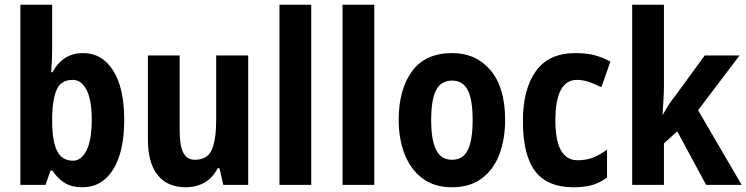

<svg xmlns="http://www.w3.org/2000/svg" viewBox="-20 -831 3149 810"><path d="M200 -625Q200 -605 199 -577.5Q198 -550 196 -526H201Q223 -566 255 -586.5Q287 -607 331 -607Q410 -607 457 -534Q504 -461 504 -325Q504 -190 457 -115.5Q410 -41 328 -41Q284 -41 255 -58Q226 -75 201 -111H193L172 -51H66V-811H200ZM287 -494Q238 -494 220 -454.5Q202 -415 200 -343V-321Q200 -237 220.5 -195Q241 -153 288 -153Q323 -153 345 -196.5Q367 -240 367 -327Q367 -410 345 -452Q323 -494 287 -494Z M1027 -597V-51H922L906 -121H898Q878 -81 843 -61Q808 -41 764 -41Q686 -41 645 -92.5Q604 -144 604 -242V-597H738V-279Q738 -218 753 -187.5Q768 -157 802 -157Q856 -157 874 -200.5Q892 -244 892 -325V-597Z M1293 -51H1159V-811H1293Z M1559 -51H1425V-811H1559Z M2111 -325Q2111 -245 2087 -180.5Q2063 -116 2013 -78.5Q1963 -41 1886 -41Q1813 -41 1763 -78Q1713 -115 1687.5 -179.5Q1662 -244 1662 -325Q1662 -453 1718 -530Q1774 -607 1888 -607Q1988 -607 2049.5 -534.5Q2111 -462 2111 -325ZM1799 -324Q1799 -240 1820 -198.5Q1841 -157 1887 -157Q1933 -157 1953.5 -198Q1974 -239 1974 -325Q1974 -410 1953.5 -450.5Q1933 -491 1887 -491Q1841 -491 1820 -451Q1799 -411 1799 -324Z M2400 -41Q2289 -41 2237.5 -109Q2186 -177 2186 -321Q2186 -454 2240.5 -530.5Q2295 -607 2407 -607Q2458 -607 2492.5 -597Q2527 -587 2555 -571L2517 -463Q2487 -478 2462.5 -486Q2438 -494 2414 -494Q2323 -494 2323 -322Q2323 -155 2417 -155Q2453 -155 2481.5 -166Q2510 -177 2541 -200V-82Q2510 -59 2477 -50Q2444 -41 2400 -41Z M2781 -475Q2781 -439 2779 -410Q2777 -381 2775 -347H2776Q2791 -372 2801 -388.5Q2811 -405 2826 -423L2953 -597H3100L2925 -366L3109 -51H2959L2837 -277L2781 -226V-51H2647V-811H2781Z"/></svg>

Font: Noto Sans Tamil UI Condensed
Style: Bold
Weight: 700
Width: 3
Designer: Jelle Bosma - Monotype Design Team
Foundry: Monotype Imaging Inc.
Version: Version 2.004; ttfautohint (v1.8.4.7-5d5b)